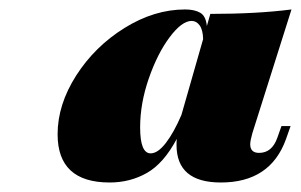

<svg xmlns="http://www.w3.org/2000/svg" viewBox="-20 -742 630 402"><path d="M588.4 -478 578.6 -450.2Q545.9 -359.9 442.4 -359.9Q349.6 -359.9 349.6 -438.5Q349.6 -446.8 350.1 -451.2Q322.8 -399.9 287.6 -379.9Q252.4 -359.9 209.5 -359.9Q100.6 -359.9 100.6 -460.9Q100.6 -522.9 139.6 -584Q178.7 -645 241 -683.6Q303.2 -722.2 367.7 -722.2Q387.2 -722.2 399.2 -715.3Q411.1 -708.5 413.1 -687.5L420.4 -712.9Q517.6 -712.9 590.3 -722.2L508.3 -462.9Q503.9 -447.3 503.9 -439.9Q503.9 -421.9 522.5 -421.9Q549.3 -421.9 560.5 -453.1L569.3 -478ZM359.9 -501.5 405.3 -660.2Q404.8 -679.7 397.9 -689Q391.1 -698.2 381.3 -698.2Q360.8 -698.2 335.2 -664.1Q309.6 -629.9 291.5 -577.6Q273.4 -525.4 273.4 -475.1Q273.4 -420.9 295.4 -420.9Q310.5 -420.9 327.4 -442.9Q344.2 -464.8 359.9 -501.5Z"/></svg>

Font: TypoPRO Playfair Display SC
Style: Italic
Weight: 900
Italic angle: -14°
Designer: Claus Eggers Sørensen
Foundry: Claus Eggers Sørensen
Version: Version 1.004;PS 001.004;hotconv 1.0.70;makeotf.lib2.5.58329